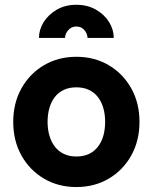

<svg xmlns="http://www.w3.org/2000/svg" viewBox="-20 -753 625 786"><path d="M174.8 -253.9Q174.8 -285.1 182.3 -311Q189.7 -336.9 204.5 -355.9Q219.3 -374.9 241.5 -385.2Q263.6 -395.5 292.6 -395.5Q321.6 -395.5 343.7 -385.2Q365.8 -374.9 380.6 -355.9Q395.4 -336.9 402.9 -311Q410.4 -285.1 410.4 -253.9Q410.4 -222.9 402.9 -196.9Q395.4 -170.9 380.6 -151.9Q365.8 -132.9 343.7 -122.6Q321.6 -112.3 292.6 -112.3Q263.6 -112.3 241.5 -122.9Q219.3 -133.5 204.5 -152.8Q189.7 -172.1 182.3 -197.8Q174.8 -223.5 174.8 -253.9ZM34.2 -253.9Q34.2 -176.6 67.9 -116.4Q101.6 -56.2 160 -21.8Q218.4 12.7 292.6 12.7Q367 12.7 425.3 -21.8Q483.6 -56.2 517.3 -116.4Q551 -176.6 551 -253.9Q551 -331.2 517.3 -391.4Q483.6 -451.6 425.3 -486Q367 -520.5 292.6 -520.5Q218.4 -520.5 160 -486Q101.6 -451.6 67.9 -391.4Q34.2 -331.2 34.2 -253.9ZM292.6 -733.4Q338 -733.4 372.6 -713.6Q407.2 -693.8 426.5 -662.8Q445.7 -631.8 445.7 -597.7H338.3Q338.3 -614.2 325.9 -629.3Q313.5 -644.5 292.6 -644.5Q272.2 -644.5 259.2 -629.3Q246.3 -614.2 246.3 -597.7H139.5Q139.5 -631.8 158.9 -662.8Q178.4 -693.8 212.8 -713.6Q247.2 -733.4 292.6 -733.4Z"/></svg>

Font: Giphurs SC
Style: Regular
Weight: 400
Version: Version 0.920